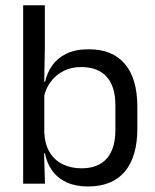

<svg xmlns="http://www.w3.org/2000/svg" viewBox="-20 -682 577 713"><path d="M306.5 10.5Q261.5 10.5 228.2 -4.5Q195 -19.5 174.5 -47.5Q154 -75.5 147 -112.5H120L144.5 -188.5Q147 -144.5 165.2 -115.2Q183.5 -86 214 -71.5Q244.5 -57 283 -57Q344 -57 376.2 -93Q408.5 -129 408.5 -200V-291.5Q408.5 -361 376 -397Q343.5 -433 281.5 -433Q244.5 -433 216 -418.5Q187.5 -404 168.8 -379Q150 -354 143 -322L124.5 -378.5H147.5Q155 -412 174.2 -439.2Q193.5 -466.5 227 -482.8Q260.5 -499 310 -499Q398 -499 444 -444.2Q490 -389.5 490 -285.5V-204.5Q490 -99.5 443.2 -44.5Q396.5 10.5 306.5 10.5ZM66 0V-662.5H146.5V-503.5L144 -363.5L144.5 -348V-144L143.5 -118L147 0Z"/></svg>

Font: Anek Odia
Style: Regular
Weight: 400
Designer: Yesha Goshar & Mahesh Sahu (Odia), Yesha Goshar (Latin)
Foundry: Ek Type
Version: Version 1.003